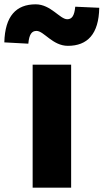

<svg xmlns="http://www.w3.org/2000/svg" viewBox="-79 -868 479 888"><path d="M72 0H250V-569H72ZM235 -656C325 -656 378 -710 380 -832L269 -837C265 -794 253 -779 232 -779C198 -779 156 -848 86 -848C-4 -848 -56 -794 -59 -672L52 -666C56 -710 68 -725 90 -725C124 -725 164 -656 235 -656Z"/></svg>

Font: Noto Sans TC Black
Style: Regular
Weight: 900
Designer: Ryoko NISHIZUKA 西塚涼子 (kana, bopomofo & ideographs); Paul D. Hunt (Latin, Greek & Cyrillic); Sandoll Communications 산돌커뮤니
Foundry: Adobe
Version: Version 2.004;hotconv 1.0.118;makeotfexe 2.5.65603